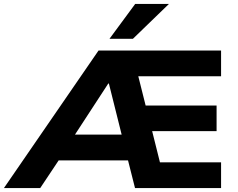

<svg xmlns="http://www.w3.org/2000/svg" viewBox="-64 -964 1219 984"><path d="M-44 0 441 -705H1069V-573H588L634 -616L694 -377L630 -423H1046V-292H659L704 -339L768 -83L703 -132H1069V0H628L578 -198L633 -142H201L270 -192L142 0ZM491 -536 296 -237 277 -274H604L570 -232L494 -536ZM497 -765 629 -944H802L617 -765Z"/></svg>

Font: Nunito Sans 10pt SemiExpanded ExtraBold
Style: Regular
Weight: 800
Width: 6
Designer: Vernon Adams
Foundry: Vernon Adams
Version: Version 3.101;gftools[0.9.27]